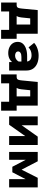

<svg xmlns="http://www.w3.org/2000/svg" viewBox="1338 -1904 709 3425"><g transform="rotate(90 1692.5 -191.5)"><path d="M56 -88V-134H66Q88 -134 101.5 -140.5Q115 -147 122 -167.5Q129 -188 133 -229L160 -510H582V-110H418V-488L535 -376H191L319 -488L291 -216Q286 -167 269 -139Q252 -111 217 -99.5Q182 -88 122 -88ZM25 143V-134H672V143H513V-82L594 0H128L184 -82V143Z M1238 0H1087V-104L1078 -113V-305Q1078 -352 1047.5 -376Q1017 -400 964 -400Q924 -400 888 -386Q852 -372 825 -346L745 -446Q785 -483 845.5 -504.5Q906 -526 973 -526Q1052 -526 1111.5 -501Q1171 -476 1204.5 -427.5Q1238 -379 1238 -308ZM927 16Q868 16 822.5 -5.5Q777 -27 752 -65Q727 -103 727 -154Q727 -206 758 -243Q789 -280 847 -300.5Q905 -321 984 -321H1092V-219H994Q949 -219 923.5 -203Q898 -187 898 -161Q898 -136 918.5 -121Q939 -106 971 -106Q1002 -106 1028 -120Q1054 -134 1070.5 -158Q1087 -182 1090 -212L1133 -194Q1133 -131 1107.5 -83.5Q1082 -36 1035.5 -10Q989 16 927 16Z M1338 -88V-134H1348Q1370 -134 1383.5 -140.5Q1397 -147 1404 -167.5Q1411 -188 1415 -229L1442 -510H1864V-110H1700V-488L1817 -376H1473L1601 -488L1573 -216Q1568 -167 1551 -139Q1534 -111 1499 -99.5Q1464 -88 1404 -88ZM1307 143V-134H1954V143H1795V-82L1876 0H1410L1466 -82V143Z M2056 0V-510H2215V-212L2208 -214L2417 -510H2566V0H2407V-298L2414 -296L2205 0Z M2690 0V-510H2857L3018 -200L2996 -201L3152 -510H3323V0H3176V-454L3226 -391L3053 -57H2955L2781 -392L2831 -445V0Z"/></g></svg>

Font: Wix Madefor Display ExtraBold
Style: Regular
Weight: 800
Designer: Dalton Maag Ltd
Foundry: Dalton Maag Ltd
Version: Version 3.100